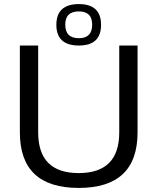

<svg xmlns="http://www.w3.org/2000/svg" viewBox="-20 -923 777 948"><path d="M78.1 -269.5V-698.2H168.5V-269.5Q168.5 -68.4 368.7 -68.4Q568.8 -68.4 568.8 -269.5V-698.2H659.2V-269.5Q659.2 4.9 368.7 4.9Q78.1 4.9 78.1 -269.5ZM369.6 -734.4Q435.1 -734.4 435.1 -801.3Q435.1 -866.7 369.6 -866.7Q302.2 -866.7 302.2 -801.3Q302.2 -734.4 369.6 -734.4ZM258.3 -800.3Q258.3 -902.8 369.6 -902.8Q479 -902.8 479 -800.3Q479 -698.2 369.6 -698.2Q258.3 -698.2 258.3 -800.3Z"/></svg>

Font: Voltera
Style: Regular
Weight: 400
Designer: Bernd Montag
Version: Version 1.301